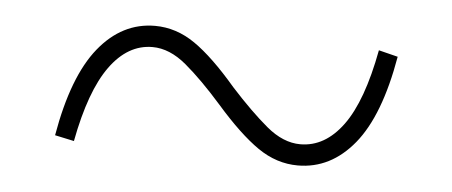

<svg xmlns="http://www.w3.org/2000/svg" viewBox="-29 -443 657 279"><g transform="rotate(5 300.0 -304.0)"><path d="M412 -212Q381 -212 353.5 -231Q326 -250 291 -290Q261 -324 236.5 -344.5Q212 -365 187 -365Q151 -365 125 -329Q99 -293 85 -219L57 -225Q72 -312 106 -354Q140 -396 188 -396Q219 -396 246.5 -377Q274 -358 309 -317Q339 -284 363.5 -263.5Q388 -243 413 -243Q449 -243 475 -278.5Q501 -314 515 -389L543 -382Q528 -295 494 -253.5Q460 -212 412 -212Z"/></g></svg>

Font: IBM Plex Mono ExtraLight
Style: Regular
Weight: 200
Monospace: yes
Designer: Mike Abbink, Paul van der Laan, Pieter van Rosmalen
Foundry: Bold Monday
Version: Version 2.3